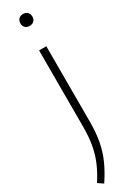

<svg xmlns="http://www.w3.org/2000/svg" viewBox="-273 -758 715 1001"><g transform="rotate(-30 85.0 -258.0)"><path d="M17 230.5 -14 209.5Q16 162.5 34.5 119Q53 75.5 61.5 27Q70 -21.5 70 -83.5V-540.5H113.5V-88.5Q113.5 -20.5 103.5 32.2Q93.5 85 72.2 132.2Q51 179.5 17 230.5ZM92 -675.5Q75.5 -675.5 65.8 -685Q56 -694.5 56 -711Q56 -727 65.8 -737Q75.5 -747 92 -747Q108.5 -747 118.2 -737Q128 -727 128 -711Q128 -694.5 118.2 -685Q108.5 -675.5 92 -675.5Z"/></g></svg>

Font: Encode Sans Cnd XLt
Style: Regular
Weight: 200
Width: 3
Designer: Multiple Designers
Foundry: Impallari Type
Version: Version 3.002; ttfautohint (v1.8.3) -l 8 -r 50 -G 200 -x 14 